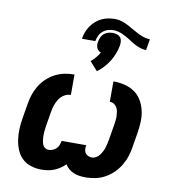

<svg xmlns="http://www.w3.org/2000/svg" viewBox="-92 -930 934 1020"><g transform="rotate(10 375.0 -420.0)"><path d="M198 8Q169 8 141.5 -1Q114 -10 94.5 -29Q75 -48 64.5 -74Q54 -100 50 -128.5Q46 -157 47.5 -186.5Q49 -216 54 -245L67 -323Q71 -349 79.5 -374.5Q88 -400 102.5 -423.5Q117 -447 137.5 -466Q158 -485 182.5 -497.5Q207 -510 233 -515Q259 -520 285 -520V-410Q267 -410 250 -400Q233 -390 222.5 -374Q212 -358 206 -340.5Q200 -323 197 -305L184 -227Q183 -218 181.5 -208.5Q180 -199 179.5 -189.5Q179 -180 179 -171Q179 -162 180 -152.5Q181 -143 183 -134.5Q185 -126 189.5 -118.5Q194 -111 201.5 -106.5Q209 -102 219 -102Q229 -102 239.5 -106Q250 -110 258.5 -117.5Q267 -125 271.5 -135.5Q276 -146 278 -156L279 -161H412L411 -156Q409 -146 410.5 -135.5Q412 -125 417.5 -117.5Q423 -110 432.5 -106Q442 -102 453 -102Q464 -102 475 -108.5Q486 -115 493.5 -125Q501 -135 506.5 -146Q512 -157 515.5 -168.5Q519 -180 521.5 -191.5Q524 -203 526 -215L539 -293Q541 -305 542.5 -317.5Q544 -330 543.5 -342Q543 -354 541 -365.5Q539 -377 533.5 -387Q528 -397 518 -403.5Q508 -410 495 -410V-520Q526 -520 555.5 -513Q585 -506 608.5 -490Q632 -474 647 -449.5Q662 -425 669 -396Q676 -367 675 -336.5Q674 -306 669 -275L656 -197Q652 -170 644 -144.5Q636 -119 621.5 -94.5Q607 -70 586.5 -50Q566 -30 541.5 -16.5Q517 -3 490 2.5Q463 8 437 8Q420 8 403.5 5.5Q387 3 372.5 -3Q358 -9 346 -19.5Q334 -30 326 -43Q313 -30 298 -20Q283 -10 266.5 -3.5Q250 3 233 5.5Q216 8 198 8ZM363 -714H291Q294 -733 300.5 -750.5Q307 -768 318 -784Q329 -800 344 -813Q359 -826 376.5 -834Q394 -842 412.5 -845Q431 -848 449 -848Q467 -848 484.5 -842Q502 -836 517.5 -828Q533 -820 548 -811Q563 -802 578.5 -794Q594 -786 611.5 -780Q629 -774 647 -774L637 -714Q625 -714 613.5 -717Q602 -720 591 -724.5Q580 -729 570 -735Q560 -741 550 -747L536 -756Q526 -762 516 -767.5Q506 -773 495.5 -777.5Q485 -782 473 -785Q461 -788 449 -788Q434 -788 419 -783.5Q404 -779 391.5 -768.5Q379 -758 372.5 -744Q366 -730 363 -714ZM399 -558 357 -605Q371 -617 382.5 -630.5Q394 -644 403 -659Q395 -662 389 -667.5Q383 -673 380 -680.5Q377 -688 376.5 -697Q376 -706 378 -714Q380 -726 385.5 -738Q391 -750 400.5 -758Q410 -766 422.5 -769.5Q435 -773 447 -773Q459 -773 470 -769.5Q481 -766 488 -758Q495 -750 496.5 -738Q498 -726 496 -714Q492 -692 484 -670.5Q476 -649 463.5 -628.5Q451 -608 435 -590.5Q419 -573 399 -558Z"/></g></svg>

Font: Iosevka Etoile XBdObl
Style: Regular
Weight: 800
Italic angle: -9°
Designer: Belleve Invis
Foundry: Belleve Invis
Version: Version 15.5.2; ttfautohint (v1.8.4)